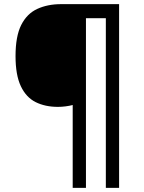

<svg xmlns="http://www.w3.org/2000/svg" viewBox="-20 -873 695 927"><path d="M555 34H491V-785H395V34H331V-366Q316 -362 297 -359.5Q278 -357 260 -357Q198 -357 152 -380Q106 -403 80.5 -457Q55 -511 55 -602Q55 -698 82.5 -752.5Q110 -807 160 -830Q210 -853 275 -853H555Z"/></svg>

Font: Noto Sans Kannada UI Medium
Style: Regular
Weight: 500
Designer: Jelle Bosma - Monotype Design Team
Foundry: Monotype Imaging Inc.
Version: Version 2.005; ttfautohint (v1.8.4.7-5d5b)